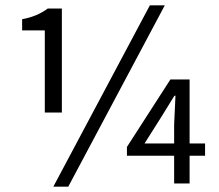

<svg xmlns="http://www.w3.org/2000/svg" viewBox="-20 -688 821 720"><path d="M63 -574V-616Q119 -626 159 -656H212V-266H148V-574ZM180 12 542 -668H598L236 12ZM456 -104V-137L619 -390H691V-150H749V-104H691V0H633V-104ZM522 -150H633V-220L638 -329H634L584 -248Z"/></svg>

Font: RibengUni
Style: Regular
Weight: 400
Designer: (1) Dr. Andrew Glass (Program Manager at Microsoft Corporation)
(2) Bivuti Chakma (Suz Moriz)
(3) Paul D. Hunt (Adobe Co
Foundry: Bivuti Chakma and Jyoti Chakma
Version: Version 1.2020